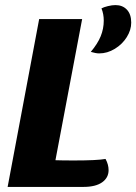

<svg xmlns="http://www.w3.org/2000/svg" viewBox="-20 -735 536 755"><path d="M198 -105Q223 -104 271 -104Q362 -104 395 -110Q407 -88 407 -66Q407 -36 381.5 -18Q356 0 308 0H10L134 -660H303ZM434 -715Q462 -715 479 -697Q496 -679 496 -646Q496 -617 478.5 -589Q461 -561 431.5 -543Q402 -525 370 -525Q357 -525 337 -531Q364 -563 376 -592.5Q388 -622 388 -654Q388 -680 379 -702Q388 -707 404.5 -711Q421 -715 434 -715Z"/></svg>

Font: Sansita
Style: Bold Italic
Weight: 700
Italic angle: -11°
Designer: Pablo Cosgaya
Foundry: Omnibus-Type
Version: Version 1.006